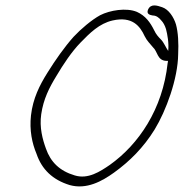

<svg xmlns="http://www.w3.org/2000/svg" viewBox="-20 -677 665 694"><path d="M92 -260C86 -206 96 -159 112 -121C131 -65 170 -27 232 -8C293 9 349 -22 392 -53C449 -94 499 -144 539 -209C580 -276 623 -392 624 -481C626 -521 624 -560 616 -589C608 -615 590 -643 566 -651C548 -657 525 -665 515 -642C509 -627 520 -623 532 -621C545 -621 555 -613 563 -603C570 -596 576 -585 580 -572C585 -553 591 -521 588 -493C580 -504 572 -524 562 -534C552 -544 544 -553 537 -568C523 -596 506 -620 475 -634C437 -650 377 -640 342 -622C311 -605 272 -572 246 -544C213 -507 180 -460 152 -415C123 -369 99 -321 92 -260ZM129 -264C137 -319 158 -360 183 -401C209 -445 239 -490 271 -523C305 -558 339 -592 387 -603C458 -619 486 -583 503 -546C512 -528 522 -520 533 -506C550 -491 548 -459 580 -457H587C587 -454 587 -452 586 -449C568 -282 481 -155 377 -81C342 -57 298 -28 250 -43C196 -59 163 -91 146 -140C134 -173 122 -216 129 -264Z"/></svg>

Font: Stray Cat
Style: Obl
Weight: 400
Version: Version 1.0